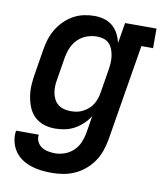

<svg xmlns="http://www.w3.org/2000/svg" viewBox="-84 -608 768 890"><g transform="rotate(10 300.0 -162.5)"><path d="M219 213Q193 213 168 210Q143 207 119.5 199Q96 191 76.5 177.5Q57 164 43.5 144Q30 124 24.5 99Q19 74 23 49H130Q127 66 134.5 81.5Q142 97 155 105.5Q168 114 185 117.5Q202 121 219 121Q242 121 265 112.5Q288 104 305.5 87Q323 70 332.5 47.5Q342 25 346 2L359 -79Q346 -58 328 -41Q310 -24 288.5 -12.5Q267 -1 244 3.5Q221 8 198 8Q170 8 144.5 -0.5Q119 -9 100.5 -27.5Q82 -46 72.5 -70.5Q63 -95 59 -121.5Q55 -148 57 -176Q59 -204 64 -232L82 -342Q86 -367 93.5 -391.5Q101 -416 114.5 -439Q128 -462 147.5 -481.5Q167 -501 190 -514Q213 -527 238.5 -532.5Q264 -538 289 -538Q313 -538 335.5 -531.5Q358 -525 375 -510.5Q392 -496 402.5 -475.5Q413 -455 418 -433L434 -530H582V-438H527L452 17Q447 44 438 70Q429 96 413 119.5Q397 143 374.5 162Q352 181 326 192.5Q300 204 273 208.5Q246 213 219 213ZM256 -84Q271 -84 285 -86.5Q299 -89 312.5 -96Q326 -103 338 -113Q350 -123 358 -136Q366 -149 371 -163Q376 -177 378 -191L396 -301Q399 -318 400 -334.5Q401 -351 399 -367Q397 -383 391.5 -398Q386 -413 375.5 -424.5Q365 -436 349.5 -441Q334 -446 317 -446Q302 -446 286 -442.5Q270 -439 255.5 -431.5Q241 -424 229 -412.5Q217 -401 208.5 -387Q200 -373 195 -357.5Q190 -342 187 -327L169 -217Q166 -201 165.5 -184.5Q165 -168 168 -153Q171 -138 178 -124.5Q185 -111 197 -101.5Q209 -92 224.5 -88Q240 -84 256 -84Q256 -84 256 -84Q256 -84 256 -84Z"/></g></svg>

Font: Iosevka Slab Semibold Extended
Style: Italic
Weight: 600
Width: 7
Italic angle: -9°
Monospace: yes
Designer: Belleve Invis
Foundry: Belleve Invis
Version: Version 11.1.0; ttfautohint (v1.8.3)